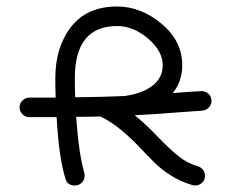

<svg xmlns="http://www.w3.org/2000/svg" viewBox="-20 -570 710 590"><path d="M630 -260Q630 -249 622 -240Q614 -231 602 -230Q568 -228 524 -224.5Q480 -221 450 -219Q420 -217 394 -216Q426 -190 463.5 -151Q501 -112 528.5 -90Q556 -68 588 -59Q598 -56 604 -48Q610 -40 610 -30Q610 -17 601 -8.5Q592 0 580 0Q575 0 572 -1Q537 -11 506.5 -30Q476 -49 452.5 -72.5Q429 -96 406.5 -120Q384 -144 353.5 -169.5Q323 -195 289 -212Q255 -211 214 -211Q222 -98 239 -39Q240 -36 240 -30Q240 -18 231.5 -9Q223 0 210 0Q187 0 181 -21Q161 -85 154 -210Q116 -210 70 -210Q58 -210 49 -219Q40 -228 40 -240Q40 -252 49 -261Q58 -270 70 -270Q114 -270 151 -270Q150 -300 150 -330Q150 -425 198.5 -487.5Q247 -550 340 -550Q413 -550 476.5 -497Q540 -444 540 -370Q540 -320 511 -284Q561 -288 598 -290H600Q612 -290 621 -281.5Q630 -273 630 -260ZM211 -271Q300 -272 364 -275Q418 -283 449 -307Q480 -331 480 -370Q480 -413 435 -451.5Q390 -490 340 -490Q210 -490 210 -330Q210 -300 211 -271Z"/></svg>

Font: Pecita
Style: Book
Weight: 400
Width: 7
Version: Version 4.3